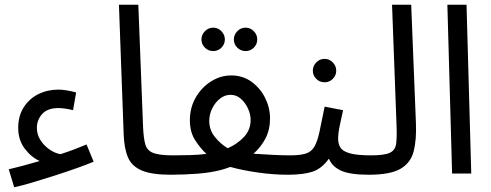

<svg xmlns="http://www.w3.org/2000/svg" viewBox="-20 -734 2078 812"><path d="M40 58 17 -18Q43 -24 76.5 -33Q110 -42 148 -53Q112 -69 84.5 -105.5Q57 -142 57 -193Q57 -244 80.5 -280.5Q104 -317 142.5 -336Q181 -355 227 -355Q244 -355 264 -351.5Q284 -348 302 -343L289 -268Q274 -272 257 -274.5Q240 -277 227 -277Q181 -277 158.5 -252Q136 -227 136 -193Q136 -165 151 -141.5Q166 -118 189 -102Q212 -86 236 -82Q264 -91 292 -101.5Q320 -112 346 -123L376 -50Q347 -38 303.5 -22.5Q260 -7 211.5 8.5Q163 24 118 37.5Q73 51 40 58Z M702 5Q622 5 579.5 -13Q537 -31 521 -69Q505 -107 503 -167L483 -714H565L585 -199Q587 -150 594.5 -123.5Q602 -97 628.5 -87Q655 -77 712 -77Q733 -77 742.5 -65.5Q752 -54 752 -38Q752 -22 738 -8.5Q724 5 702 5Z M702 5 712 -77Q746 -77 782.5 -78Q819 -79 853 -83Q829 -105 806 -140Q783 -175 783 -225Q783 -279 808 -322Q833 -365 873 -390Q913 -415 958 -415Q1007 -415 1044 -388Q1081 -361 1101.5 -319.5Q1122 -278 1122 -233Q1122 -186 1103 -149Q1084 -112 1052 -84Q1092 -81 1134 -79Q1176 -77 1207 -77Q1228 -77 1237.5 -65.5Q1247 -54 1247 -38Q1247 -22 1233 -8.5Q1219 5 1197 5Q1136 5 1070 -4.5Q1004 -14 954 -28Q938 -22 921 -17Q875 -4 816 0.5Q757 5 702 5ZM865 -223Q865 -184 889 -154.5Q913 -125 943 -107Q984 -125 1012 -155Q1040 -185 1040 -227Q1040 -250 1029 -274.5Q1018 -299 999 -316Q980 -333 955 -333Q931 -333 910.5 -317Q890 -301 877.5 -275.5Q865 -250 865 -223ZM1019 -518Q998 -518 983.5 -532.5Q969 -547 969 -567Q969 -587 983.5 -602Q998 -617 1019 -617Q1039 -617 1053.5 -602Q1068 -587 1068 -567Q1068 -547 1053.5 -532.5Q1039 -518 1019 -518ZM882 -518Q861 -518 846.5 -532.5Q832 -547 832 -567Q832 -587 846.5 -602Q861 -617 882 -617Q902 -617 916.5 -602Q931 -587 931 -567Q931 -547 916.5 -532.5Q902 -518 882 -518Z M1197 5 1207 -77Q1249 -77 1273 -84.5Q1297 -92 1309.5 -113.5Q1322 -135 1331 -176Q1340 -217 1353 -283L1431 -268Q1425 -241 1417.5 -206Q1410 -171 1410 -147Q1410 -127 1419 -111Q1428 -95 1458 -86Q1488 -77 1550 -77Q1571 -77 1580.5 -65.5Q1590 -54 1590 -38Q1590 -22 1576 -8.5Q1562 5 1540 5Q1461 5 1423 -12Q1385 -29 1371 -63Q1341 -21 1302 -8Q1263 5 1197 5ZM1353 -386Q1332 -386 1317.5 -400.5Q1303 -415 1303 -435Q1303 -455 1317.5 -470Q1332 -485 1353 -485Q1373 -485 1387.5 -470Q1402 -455 1402 -435Q1402 -415 1387.5 -400.5Q1373 -386 1353 -386Z M1540 5 1549 -77Q1606 -77 1629 -88Q1652 -99 1655.5 -127Q1659 -155 1657 -205L1638 -714H1719L1739 -214Q1742 -143 1729.5 -94Q1717 -45 1673.5 -20Q1630 5 1540 5Z M1892 0 1872 -714H1953L1973 0Z"/></svg>

Font: Go Noto Current
Style: Regular
Weight: 400
Designer: Monotype Design Team
Foundry: Monotype Imaging Inc.
Version: Version 2.007; ttfautohint (v1.8) -l 8 -r 50 -G 200 -x 14 -D